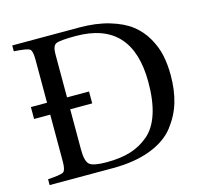

<svg xmlns="http://www.w3.org/2000/svg" viewBox="-101 -806 981 919"><g transform="rotate(-15 389.5 -346.0)"><path d="M224 -125Q224 -67 243 -51Q262 -35 328 -35Q395 -35 445 -50Q495 -65 536 -99.5Q577 -134 598 -198Q619 -262 619 -354Q619 -657 340 -657Q260 -657 242 -648Q224 -639 224 -600V-384H333V-325H224ZM35 0V-29Q101 -33 113 -42Q125 -51 125 -93V-325H45V-384H125V-599Q125 -641 113 -650Q101 -659 35 -663V-692H367Q451 -692 516 -672.5Q581 -653 621 -622Q661 -591 686.5 -546.5Q712 -502 721.5 -456.5Q731 -411 731 -358Q731 -285 713.5 -225.5Q696 -166 655 -113Q614 -60 535.5 -30Q457 0 347 0Z"/></g></svg>

Font: Linguistics Pro
Style: Regular
Weight: 400
Designer: Stefan Peev, Context Ltd
Foundry: Stefan Peev, Context Ltd
Version: Version 001.000